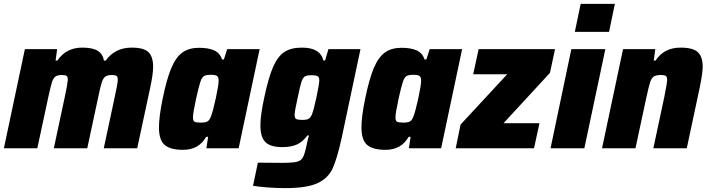

<svg xmlns="http://www.w3.org/2000/svg" viewBox="-24 -763 3649 988"><path d="M104 -510H270L262 -451H271Q316 -518 399 -518Q453 -518 479 -501.5Q505 -485 511 -451H520Q567 -518 654 -518Q716 -518 740 -494.5Q764 -471 764 -419Q764 -382 749 -312L682 0H510L567 -267Q582 -335 582 -352Q582 -368 575.5 -372.5Q569 -377 552 -377Q529 -377 518 -369Q507 -361 499.5 -338.5Q492 -316 481 -261L425 0H253L310 -267Q323 -327 325 -352Q325 -368 318.5 -372.5Q312 -377 295 -377Q272 -377 261 -369Q250 -361 243 -338.5Q236 -316 224 -261L168 0H-4Z M794 -107Q794 -163 813 -255Q834 -358 858 -414Q882 -470 915.5 -493.5Q949 -517 1000 -517Q1048 -517 1077.5 -504Q1107 -491 1119 -457H1128L1145 -510H1312L1204 0H1038L1047 -59H1037Q999 8 918 8Q853 8 823.5 -17Q794 -42 794 -107ZM1062 -165Q1072 -191 1086.5 -257.5Q1101 -324 1101 -347Q1101 -366 1093 -372Q1085 -378 1062 -378Q1036 -378 1025.5 -371.5Q1015 -365 1007 -341.5Q999 -318 985 -255Q969 -181 969 -159Q969 -141 977.5 -136.5Q986 -132 1010 -132Q1033 -132 1044 -138.5Q1055 -145 1062 -165Z M1278 193 1303 74Q1344 75 1425 75Q1481 75 1503.5 69.5Q1526 64 1535.5 45.5Q1545 27 1555 -22Q1557 -33 1560.5 -46.5Q1564 -60 1566 -66H1558Q1533 -32 1503 -19Q1473 -6 1428 -6Q1369 -6 1342.5 -31Q1316 -56 1316 -119Q1316 -170 1336 -262Q1358 -366 1382 -420Q1406 -474 1440 -496Q1474 -518 1530 -518Q1624 -518 1640 -452H1649L1666 -510H1831L1735 -57Q1711 53 1687.5 104Q1664 155 1609 180Q1554 205 1443 205Q1399 205 1352.5 201.5Q1306 198 1278 193ZM1581 -174Q1590 -195 1604.5 -263Q1619 -331 1619 -350Q1619 -366 1610 -371Q1601 -376 1581 -376Q1555 -376 1545 -370Q1535 -364 1527.5 -342.5Q1520 -321 1508 -261Q1492 -191 1492 -171Q1492 -155 1500.5 -150.5Q1509 -146 1532 -146Q1553 -146 1563.5 -151.5Q1574 -157 1581 -174Z M1836 -107Q1836 -163 1855 -255Q1876 -358 1900 -414Q1924 -470 1957.5 -493.5Q1991 -517 2042 -517Q2090 -517 2119.5 -504Q2149 -491 2161 -457H2170L2187 -510H2354L2246 0H2080L2089 -59H2079Q2041 8 1960 8Q1895 8 1865.5 -17Q1836 -42 1836 -107ZM2104 -165Q2114 -191 2128.5 -257.5Q2143 -324 2143 -347Q2143 -366 2135 -372Q2127 -378 2104 -378Q2078 -378 2067.5 -371.5Q2057 -365 2049 -341.5Q2041 -318 2027 -255Q2011 -181 2011 -159Q2011 -141 2019.5 -136.5Q2028 -132 2052 -132Q2075 -132 2086 -138.5Q2097 -145 2104 -165Z M2321 0 2346 -122 2586 -381H2411L2439 -510H2832L2806 -388L2567 -129H2752L2724 0Z M2934 -599 2964 -743H3140L3110 -599ZM2809 0 2916 -510H3091L2983 0Z M3182 -510H3348L3340 -451H3349Q3393 -518 3478 -518Q3542 -518 3567 -494.5Q3592 -471 3592 -420Q3592 -387 3576 -309L3510 0H3338L3395 -267Q3409 -337 3409 -352Q3409 -368 3402 -372.5Q3395 -377 3376 -377Q3352 -377 3340 -369Q3328 -361 3321 -338.5Q3314 -316 3302 -261L3246 0H3074Z"/></svg>

Font: Saira Semi Condensed ExtraBold
Style: Italic
Weight: 800
Width: 4
Italic angle: -12°
Designer: Hector Gatti with collaboration of the Omnibus-Type team
Foundry: Omnibus-Type
Version: Version 1.001; ttfautohint (v1.8)